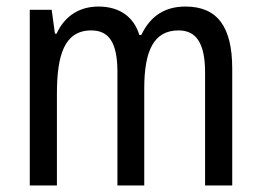

<svg xmlns="http://www.w3.org/2000/svg" viewBox="-20 -567 798 587"><path d="M547 -547C485 -547 440 -519 412 -460H406C390 -513 348 -547 281 -547C224 -547 178 -519 153 -464H148L138 -537H71V0H154V-280C154 -397 176 -474 259 -474C313 -474 339 -437 339 -347V0H421V-296C421 -412 450 -474 526 -474C580 -474 607 -435 607 -345V0H690V-357C690 -486 644 -547 547 -547Z"/></svg>

Font: Noto Sans Kannada Condensed
Style: Regular
Weight: 400
Width: 3
Designer: Jelle Bosma - Monotype Design Team
Foundry: Monotype Imaging Inc.
Version: Version 2.005